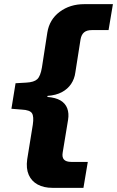

<svg xmlns="http://www.w3.org/2000/svg" viewBox="-20 -725 564 925"><path d="M233 180Q191 180 161.5 164Q132 148 118.5 117.5Q105 87 111 43L138 -124Q144 -164 134 -179.5Q124 -195 85 -197L35 -201L55 -324L107 -327Q144 -329 159.5 -343.5Q175 -358 182 -400L208 -568Q218 -631 267.5 -668Q317 -705 386 -705H524L503 -580H422Q398 -580 385 -569Q372 -558 368 -535L343 -376Q339 -345 322.5 -320.5Q306 -296 278 -281Q250 -266 209 -263L208 -258Q248 -255 271.5 -241Q295 -227 304 -203Q313 -179 308 -148L282 10Q278 33 288.5 44Q299 55 323 55H403L382 180Z"/></svg>

Font: Nunito Sans 7pt SemiExpanded ExtraBold
Style: Italic
Weight: 800
Width: 6
Italic angle: -9°
Designer: Vernon Adams
Foundry: Vernon Adams
Version: Version 3.101;gftools[0.9.27]